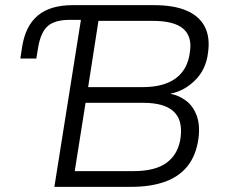

<svg xmlns="http://www.w3.org/2000/svg" viewBox="-20 -725 885 745"><path d="M191 0 294 -648H251Q193 -648 165.5 -624Q138 -600 128 -541L121 -498H59L66 -544Q79 -625 127 -665Q175 -705 262 -705H578Q654 -705 703.5 -684Q753 -663 774.5 -621.5Q796 -580 787 -519Q779 -455 737 -413.5Q695 -372 643 -362L642 -361Q674 -355 701.5 -334.5Q729 -314 743 -277Q757 -240 750 -187Q741 -123 708.5 -81.5Q676 -40 620.5 -20Q565 0 490 0ZM270 -61H498Q584 -61 628.5 -95Q673 -129 681 -193Q685 -227 678 -252Q671 -277 652.5 -293.5Q634 -310 605 -318Q576 -326 537 -326H312ZM322 -387H534Q616 -387 662.5 -421.5Q709 -456 717 -524Q726 -583 691 -613.5Q656 -644 572 -644H362Z"/></svg>

Font: Nunito Sans 7pt Light
Style: Italic
Weight: 300
Italic angle: -9°
Designer: Vernon Adams
Foundry: Vernon Adams
Version: Version 3.101;gftools[0.9.27]